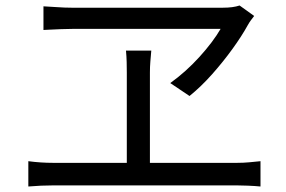

<svg xmlns="http://www.w3.org/2000/svg" viewBox="-20 -712 1040 698"><path d="M904 -654Q897 -645 891.5 -637.5Q886 -630 881 -621Q859 -581 825 -534Q791 -487 751 -442Q711 -397 669 -363L599 -410Q656 -451 705 -505Q754 -559 782 -607H245Q227 -607 201.5 -606Q176 -605 157 -604Q138 -603 138 -603V-689Q161 -688 188 -686Q215 -684 240 -684H791Q827 -684 851 -692ZM525 -448V-120H842Q865 -120 886 -122Q907 -124 927 -126V-34Q906 -36 881.5 -37Q857 -38 842 -38H173Q152 -38 129 -37Q106 -36 83 -34V-126Q128 -120 173 -120H441V-448Q441 -465 440.5 -486Q440 -507 438 -528H530Q528 -506 526.5 -487Q525 -468 525 -448Z"/></svg>

Font: Chiron Sans HK TT
Style: Regular
Weight: 400
Designer: Ryoko NISHIZUKA 西塚涼子 (kana, bopomofo & ideographs); Paul D. Hunt (Latin, Greek & Cyrillic); Sandoll Communications 산돌커뮤니
Foundry: Adobe
Version: Version 2.022;hotconv 1.0.109;makeotfexe 2.5.65596